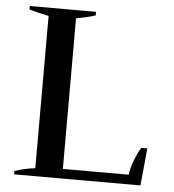

<svg xmlns="http://www.w3.org/2000/svg" viewBox="-51 -747 720 795"><g transform="rotate(5 309.0 -350.0)"><path d="M37 -14Q78 -28 122 -33V-666Q72 -676 41 -686V-700H316V-685Q285 -675 236 -666V-40H510Q511 -62 525.5 -100Q540 -138 552 -155H577L562 0H37Z"/></g></svg>

Font: Trirong Medium
Style: Regular
Weight: 500
Designer: Katatrad Team
Foundry: CadsonDemak
Version: Version 1.001